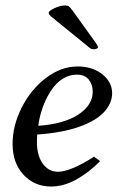

<svg xmlns="http://www.w3.org/2000/svg" viewBox="-20 -673 439 702"><path d="M26 -147Q26 -214 59.5 -280Q93 -346 148 -388Q203 -430 264 -430Q318 -430 354 -401.5Q390 -373 390 -332Q390 -297 362 -265Q334 -233 272.5 -210.5Q211 -188 116 -181L115 -154Q115 -104 136.5 -74.5Q158 -45 192 -45Q237 -45 324 -100L346 -84Q306 -43 259.5 -17Q213 9 167 9Q106 9 66 -34Q26 -77 26 -147ZM319 -338Q319 -364 304.5 -382Q290 -400 262 -400Q196 -400 153 -319Q127 -268 120 -213Q215 -220 267 -254.5Q319 -289 319 -338ZM303 -502 164 -615Q158 -621 158 -626Q158 -633 179 -643Q200 -653 218 -653Q227 -653 231.5 -650Q236 -647 247 -632L329 -518Q338 -506 338 -501Q338 -493 321 -493Q312 -493 303 -502Z"/></svg>

Font: Unna
Style: Italic
Weight: 400
Italic angle: -8.05°
Designer: Jorge de Buen Unna
Foundry: Omnibus-Type
Version: Version 2.008